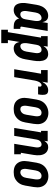

<svg xmlns="http://www.w3.org/2000/svg" viewBox="1107 -1688 786 3040"><g transform="rotate(90 1500.0 -168.0)"><path d="M138 8Q113 8 90.5 -2Q68 -12 55 -31.5Q42 -51 35.5 -74.5Q29 -98 27.5 -122.5Q26 -147 28 -172.5Q30 -198 35 -223L56 -353Q60 -376 66 -397.5Q72 -419 82.5 -440Q93 -461 108.5 -479.5Q124 -498 143.5 -511.5Q163 -525 185.5 -531.5Q208 -538 230 -538Q250 -538 268.5 -532Q287 -526 299.5 -512.5Q312 -499 319.5 -481.5Q327 -464 330 -445L344 -530H470L402 -119Q401 -114 401.5 -110Q402 -106 404.5 -103Q407 -100 411 -98.5Q415 -97 420 -97H437V8H402Q380 8 358.5 4Q337 0 318.5 -11Q300 -22 288.5 -39.5Q277 -57 274 -79Q264 -60 249.5 -43.5Q235 -27 217 -15Q199 -3 178.5 2.5Q158 8 138 8ZM207 -97Q223 -97 237.5 -103.5Q252 -110 262.5 -122.5Q273 -135 278.5 -149.5Q284 -164 286 -179L308 -309Q310 -322 311.5 -335Q313 -348 313 -360.5Q313 -373 311 -385.5Q309 -398 304 -409Q299 -420 289 -426.5Q279 -433 266 -433Q249 -433 232.5 -424.5Q216 -416 204.5 -401.5Q193 -387 187 -370Q181 -353 178 -336L157 -206Q155 -194 154 -182Q153 -170 154 -158.5Q155 -147 158 -135.5Q161 -124 167.5 -115Q174 -106 184.5 -101.5Q195 -97 207 -97Z M451 205V100H489L576 -425H552V-530H718L707 -462Q718 -479 732 -493.5Q746 -508 763 -518.5Q780 -529 799 -533.5Q818 -538 837 -538Q862 -538 884.5 -528Q907 -518 920.5 -498.5Q934 -479 940 -455.5Q946 -432 947.5 -407.5Q949 -383 947 -357.5Q945 -332 941 -307L919 -177Q915 -154 909 -132.5Q903 -111 892.5 -90Q882 -69 866.5 -50.5Q851 -32 831.5 -18.5Q812 -5 790 1.5Q768 8 745 8Q725 8 706.5 2Q688 -4 675.5 -17.5Q663 -31 655.5 -48.5Q648 -66 645 -85L614 100H663V205ZM709 -97Q727 -97 743.5 -105.5Q760 -114 771 -128.5Q782 -143 788 -160Q794 -177 797 -194L818 -324Q820 -336 821 -348Q822 -360 821.5 -371.5Q821 -383 817.5 -394.5Q814 -406 807.5 -415Q801 -424 790.5 -428.5Q780 -433 768 -433Q753 -433 738 -426.5Q723 -420 712.5 -407.5Q702 -395 696.5 -380.5Q691 -366 689 -351L667 -221Q665 -208 663.5 -195Q662 -182 662.5 -169.5Q663 -157 664.5 -144.5Q666 -132 671 -121Q676 -110 686.5 -103.5Q697 -97 709 -97Z M1076 0 1147 -425H1089V-530H1289L1274 -442Q1285 -461 1298.5 -479Q1312 -497 1329.5 -510.5Q1347 -524 1367.5 -531Q1388 -538 1409 -538Q1427 -538 1443.5 -532.5Q1460 -527 1468.5 -513.5Q1477 -500 1479.5 -483Q1482 -466 1482 -448.5Q1482 -431 1479.5 -413Q1477 -395 1474 -378H1349Q1350 -384 1350.5 -390Q1351 -396 1351.5 -402Q1352 -408 1351 -413.5Q1350 -419 1347.5 -424Q1345 -429 1339.5 -431Q1334 -433 1328 -433Q1315 -433 1304 -424.5Q1293 -416 1285 -404.5Q1277 -393 1272 -380.5Q1267 -368 1263 -355.5Q1259 -343 1256.5 -330Q1254 -317 1252 -304L1201 0Z M1705 8Q1676 8 1648 2Q1620 -4 1597 -19.5Q1574 -35 1558.5 -58Q1543 -81 1536 -108Q1529 -135 1529.5 -164.5Q1530 -194 1535 -223L1556 -353Q1560 -378 1568.5 -402.5Q1577 -427 1591.5 -449.5Q1606 -472 1626.5 -489.5Q1647 -507 1671 -518.5Q1695 -530 1720 -535.5Q1745 -541 1771 -541Q1800 -541 1827.5 -533Q1855 -525 1878 -510Q1901 -495 1916.5 -472Q1932 -449 1939.5 -422Q1947 -395 1946 -365.5Q1945 -336 1941 -307L1919 -177Q1915 -152 1906.5 -127.5Q1898 -103 1883.5 -81Q1869 -59 1848.5 -41Q1828 -23 1804.5 -11.5Q1781 0 1755.5 4Q1730 8 1705 8ZM1708 -97Q1725 -97 1742 -105.5Q1759 -114 1770.5 -128Q1782 -142 1788 -159Q1794 -176 1797 -194L1818 -324Q1820 -336 1821 -348Q1822 -360 1821 -372Q1820 -384 1817 -395.5Q1814 -407 1807 -415.5Q1800 -424 1789 -428.5Q1778 -433 1766 -433Q1748 -433 1731.5 -424.5Q1715 -416 1704 -401.5Q1693 -387 1687 -370Q1681 -353 1678 -336L1657 -206Q1655 -194 1654 -182Q1653 -170 1654 -158.5Q1655 -147 1658 -135.5Q1661 -124 1667.5 -115Q1674 -106 1685 -101.5Q1696 -97 1708 -97Z M2006 0 2076 -425H2052V-530H2218L2209 -475Q2217 -488 2227.5 -500.5Q2238 -513 2251.5 -522Q2265 -531 2280 -534.5Q2295 -538 2310 -538Q2336 -538 2359.5 -528.5Q2383 -519 2399.5 -501Q2416 -483 2425 -459.5Q2434 -436 2437 -411Q2440 -386 2438.5 -359.5Q2437 -333 2433 -307L2399 -105H2423V0H2257L2310 -324Q2310 -324 2310 -324Q2310 -324 2310 -324Q2312 -335 2313.5 -347Q2315 -359 2314.5 -370.5Q2314 -382 2311.5 -393Q2309 -404 2303.5 -413.5Q2298 -423 2288 -428Q2278 -433 2267 -433Q2252 -433 2237.5 -426Q2223 -419 2212.5 -407Q2202 -395 2196.5 -380.5Q2191 -366 2189 -351L2131 0Z M2705 8Q2676 8 2648 2Q2620 -4 2597 -19.5Q2574 -35 2558.5 -58Q2543 -81 2536 -108Q2529 -135 2529.5 -164.5Q2530 -194 2535 -223L2556 -353Q2560 -378 2568.5 -402.5Q2577 -427 2591.5 -449.5Q2606 -472 2626.5 -489.5Q2647 -507 2671 -518.5Q2695 -530 2720 -535.5Q2745 -541 2771 -541Q2800 -541 2827.5 -533Q2855 -525 2878 -510Q2901 -495 2916.5 -472Q2932 -449 2939.5 -422Q2947 -395 2946 -365.5Q2945 -336 2941 -307L2919 -177Q2915 -152 2906.5 -127.5Q2898 -103 2883.5 -81Q2869 -59 2848.5 -41Q2828 -23 2804.5 -11.5Q2781 0 2755.5 4Q2730 8 2705 8ZM2708 -97Q2725 -97 2742 -105.5Q2759 -114 2770.5 -128Q2782 -142 2788 -159Q2794 -176 2797 -194L2818 -324Q2820 -336 2821 -348Q2822 -360 2821 -372Q2820 -384 2817 -395.5Q2814 -407 2807 -415.5Q2800 -424 2789 -428.5Q2778 -433 2766 -433Q2748 -433 2731.5 -424.5Q2715 -416 2704 -401.5Q2693 -387 2687 -370Q2681 -353 2678 -336L2657 -206Q2655 -194 2654 -182Q2653 -170 2654 -158.5Q2655 -147 2658 -135.5Q2661 -124 2667.5 -115Q2674 -106 2685 -101.5Q2696 -97 2708 -97Z"/></g></svg>

Font: Iosevka Slab Extrabold
Style: Italic
Weight: 800
Italic angle: -9°
Monospace: yes
Designer: Belleve Invis
Foundry: Belleve Invis
Version: Version 11.1.0; ttfautohint (v1.8.3)